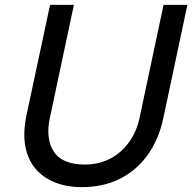

<svg xmlns="http://www.w3.org/2000/svg" viewBox="-20 -760 791 790"><path d="M317 10Q255 10 206 -9.5Q157 -29 125.5 -66.5Q94 -104 84 -159Q74 -214 89 -286L186 -740H284L185 -274Q167 -189 201.5 -136Q236 -83 329 -83Q387 -83 433 -107Q479 -131 510.5 -174.5Q542 -218 554 -274L653 -740H751L652 -274Q633 -185 586.5 -121Q540 -57 471.5 -23.5Q403 10 317 10Z"/></svg>

Font: Be Vietnam Pro Variable Thin
Style: Italic
Weight: 100
Italic angle: -12°
Designer: Lam Bao, Tony Le, Vietanh Nguyen
Foundry: Yellow Type Foundry
Version: Version 1.002